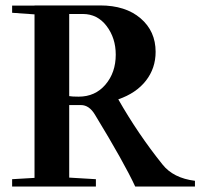

<svg xmlns="http://www.w3.org/2000/svg" viewBox="-20 -683 744 703"><path d="M24.4 0V-26.9L106.4 -31.7V-630.4L24.4 -636.2V-662.6H106.4V-663.1H346.7Q439.5 -663.1 494.6 -616Q549.8 -568.8 549.8 -493.2Q549.8 -433.1 514.2 -387.5Q478.5 -341.8 413.1 -319.3Q485.4 -192.4 574.7 -81.1Q614.3 -30.8 693.8 -21V0H475.1Q434.6 -87.4 327.6 -263.2Q306.6 -298.3 276.4 -298.3H233.4V-32.7L331.1 -26.9V0ZM233.4 -631.8V-331.1Q243.7 -329.1 268.1 -329.1Q328.6 -329.1 366.2 -373.3Q403.8 -417.5 403.8 -482.9Q403.8 -543.5 370.4 -587.6Q336.9 -631.8 283.2 -631.8Z"/></svg>

Font: Elstob 18pt SemiBold
Style: Regular
Weight: 600
Designer: Peter S. Baker
Version: Version 1.015